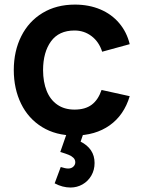

<svg xmlns="http://www.w3.org/2000/svg" viewBox="-20 -575 616 836"><path d="M40 -270Q40.2 -352.9 72.7 -417.5Q105.2 -482.2 165.4 -518.6Q225.6 -555 306.2 -555Q366.9 -555 416.5 -534.2Q466 -513.3 499 -474.3Q532.1 -435.3 544.8 -382.7L424.8 -349.8Q411.1 -393 378.7 -417.6Q346.3 -442.2 304.5 -442.2Q236.4 -442.2 202.1 -395Q167.8 -347.9 167.5 -270Q167.7 -218 183.2 -179.3Q198.7 -140.7 229.5 -119.3Q260.3 -97.8 304.5 -97.8Q351.2 -97.8 379.4 -119.1Q407.7 -140.4 422.2 -183.3L544.8 -156.2Q520.1 -73.7 457.6 -29.3Q395.1 15 304.5 15Q223.1 15 163.3 -21.8Q103.5 -58.5 71.9 -123.2Q40.2 -187.8 40 -270ZM218 223.3 244.5 152.2Q264.9 158.8 276.7 158.8Q290.7 158.8 299.2 150.7Q307.8 142.5 307.8 131.8Q307.8 120.1 299.8 112.2Q291.7 104.3 279.2 99.2Q266.8 94.1 246.4 87.8Q244.5 87.3 242.5 86.8L278 -15.3L350.8 -16.2L331 41.8Q360.2 56.2 376 79.6Q391.8 102.9 391.8 134.7Q391.8 165.2 377.5 189.8Q363.2 214.3 339.2 227.9Q315.2 241.5 287.2 241.5Q252 241.5 218 223.3Z"/></svg>

Font: Tap Sans
Style: Regular
Weight: 400
Designer: Tap Payments
Foundry: Tap Payments
Version: Version 1.001;Glyphs 3.1.2 (3151)